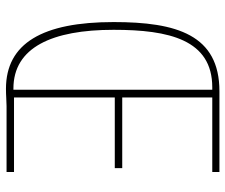

<svg xmlns="http://www.w3.org/2000/svg" viewBox="-76 -678 756 644"><g transform="rotate(90 302.0 -356.0)"><path d="M286 -714C97 -714 54 -571 54 -359C54 -121 125 2 278 2C301 2 319 0 336 0H557V-25H307V-363H544V-388H307V-690H557V-714ZM273 -690H281V-23H277C139 -23 80 -153 80 -359C80 -545 113 -690 273 -690Z"/></g></svg>

Font: Noto Sans Gurmukhi UI ExtraCondensed Thin
Style: Regular
Weight: 100
Width: 2
Designer: Jelle Bosma - Monotype Design Team
Foundry: Monotype Imaging Inc.
Version: Version 2.004